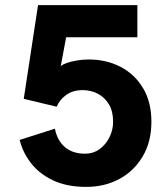

<svg xmlns="http://www.w3.org/2000/svg" viewBox="-20 -720 656 752"><path d="M317 12Q242 12 188 -13.5Q134 -39 101.5 -81Q69 -123 57 -172L195 -216Q204 -170 234 -144Q264 -118 314 -118Q345 -118 369.5 -135.5Q394 -153 408.5 -182Q423 -211 423 -243Q423 -284 406.5 -311.5Q390 -339 363 -353Q336 -367 304 -367Q265 -367 239 -348Q213 -329 202 -302L73 -333L129 -700H518V-574H239L218 -461Q224 -467 240.5 -473Q257 -479 280 -483Q303 -487 328 -487Q397 -487 452.5 -458Q508 -429 540.5 -374.5Q573 -320 573 -243Q573 -165 539 -107.5Q505 -50 447.5 -19Q390 12 317 12Z"/></svg>

Font: Inclusive Sans
Style: Regular
Weight: 400
Designer: Olivia King
Foundry: Olivia King
Version: Version 2.004